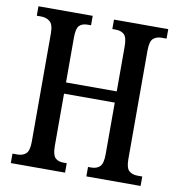

<svg xmlns="http://www.w3.org/2000/svg" viewBox="-80 -788 804 861"><g transform="rotate(10 321.5 -357.0)"><path d="M26 0V-43H49Q73 -43 87.5 -56.5Q102 -70 102 -111V-604Q102 -645 85.5 -658Q69 -671 45 -671H26V-714H273V-671H257Q233 -671 220 -658Q207 -645 207 -604V-399H438V-603Q438 -645 424 -658Q410 -671 385 -671H370V-714H617V-671H595Q571 -671 556.5 -658Q542 -645 542 -603V-109Q542 -69 556.5 -56Q571 -43 595 -43H617V0H370V-43H385Q410 -43 424 -57Q438 -71 438 -113V-348H207V-111Q207 -70 220 -56.5Q233 -43 257 -43H273V0Z"/></g></svg>

Font: Noto Serif Hebrew ExtraCondensed Medium
Style: Regular
Weight: 500
Width: 2
Designer: Monotype Design Team
Foundry: Monotype Imaging Inc.
Version: Version 2.004; ttfautohint (v1.8.4.7-5d5b)